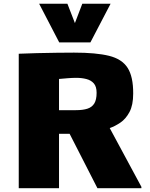

<svg xmlns="http://www.w3.org/2000/svg" viewBox="-20 -995 792 1015"><path d="M79.1 0V-710.9Q120.1 -712.9 173.6 -714.1Q227.1 -715.3 280 -716.1Q333 -716.8 371.6 -716.8Q487.8 -716.8 556.2 -700Q624.5 -683.1 654.5 -636.5Q684.6 -589.8 684.1 -500Q684.1 -439.5 664.6 -402.8Q645 -366.2 616.5 -346.9Q587.9 -327.6 560.1 -317.9L727.5 -7.3V0H495.1L348.1 -287.6H292V0ZM292 -412.6H380.9Q418 -412.6 442.1 -420.4Q466.3 -428.2 478.5 -448Q490.7 -467.8 490.7 -504.4Q490.7 -537.1 476.1 -554Q461.4 -570.8 437 -577.1Q412.6 -583.5 382.8 -583.5Q361.3 -583.5 338.1 -581.5Q314.9 -579.6 292 -577.6ZM293 -771 187 -975.1H336.4L376 -873L415 -975.1H564.5L458 -771Z"/></svg>

Font: Comme Black
Style: Regular
Weight: 900
Version: Version 1.000;gftools[0.9.27]